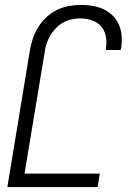

<svg xmlns="http://www.w3.org/2000/svg" viewBox="-20 -763 540 783"><path d="M10 0 102 -558Q106 -582 114 -606Q122 -630 136 -652.5Q150 -675 169.5 -693Q189 -711 212.5 -722.5Q236 -734 261.5 -738.5Q287 -743 311 -743Q335 -743 358.5 -739Q382 -735 403 -725Q424 -715 440 -699Q456 -683 465 -662Q474 -641 476 -617Q478 -593 474 -568L472 -559H411L412 -566Q416 -590 411.5 -614.5Q407 -639 392 -656Q377 -673 354 -680.5Q331 -688 307 -688Q289 -688 271 -684Q253 -680 236.5 -670.5Q220 -661 207 -647Q194 -633 184.5 -617Q175 -601 169.5 -583.5Q164 -566 162 -549L80 -55H387L378 0Z"/></svg>

Font: Iosevka Light Oblique
Style: Regular
Weight: 300
Italic angle: -9°
Monospace: yes
Designer: Belleve Invis
Foundry: Belleve Invis
Version: Version 32.5.0; ttfautohint (v1.8.4)